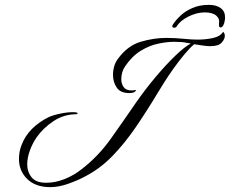

<svg xmlns="http://www.w3.org/2000/svg" viewBox="-20 -720 946 790"><path d="M840 -700Q869 -700 887.5 -687Q906 -674 906 -649Q906 -646 906 -643Q906 -640 905 -637Q904 -633 903.5 -629Q903 -625 901 -621Q896 -607 887 -607Q880 -607 881 -622Q885 -643 869.5 -656Q854 -669 822 -669Q790 -669 755.5 -652Q721 -635 707 -611Q704 -606 696 -606Q689 -606 689 -612Q689 -616 692 -620Q703 -637 722.5 -655.5Q742 -674 771.5 -687Q801 -700 840 -700ZM187 50Q126 50 92 16.5Q58 -17 58 -66Q58 -80 60.5 -94.5Q63 -109 69 -124Q83 -161 111.5 -189.5Q140 -218 180 -238Q200 -247 233 -253.5Q266 -260 291 -258Q299 -257 299 -253.5Q299 -250 294 -250Q243 -250 200 -221.5Q157 -193 130 -154Q113 -129 102.5 -99.5Q92 -70 92 -44Q92 -13 110 9.5Q128 32 170 32Q208 32 246.5 16.5Q285 1 316 -24Q384 -76 436.5 -150Q489 -224 539 -297Q578 -353 620.5 -403.5Q663 -454 701 -490.5Q739 -527 765 -541L747 -544Q740 -546 726.5 -547Q713 -548 696 -548Q668 -548 631.5 -540.5Q595 -533 559 -511Q523 -489 494 -446Q479 -423 479 -394Q479 -376 488.5 -362Q498 -348 521 -348Q525 -348 529.5 -348.5Q534 -349 538 -350Q539 -350 539 -349Q539 -343 528 -339Q524 -338 520 -337.5Q516 -337 512 -337Q475 -337 460 -360Q445 -383 445 -411Q445 -452 466 -479Q505 -532 558.5 -548Q612 -564 664 -564Q701 -564 734.5 -560.5Q768 -557 793 -557Q826 -557 856 -563.5Q886 -570 898 -589Q905 -584 905 -572Q905 -559 892 -544.5Q879 -530 845 -530Q832 -530 815.5 -532.5Q799 -535 779 -538Q761 -523 738.5 -496Q716 -469 694 -438Q672 -407 655 -380Q638 -353 629 -338Q584 -263 538.5 -196.5Q493 -130 442.5 -78Q392 -26 330 6Q303 21 262.5 35.5Q222 50 187 50Z"/></svg>

Font: Luxurious Script
Style: Regular
Weight: 400
Designer: Robert E. Leuschke
Foundry: Robert E. Leuschke
Version: Version 1.010; ttfautohint (v1.8.3)